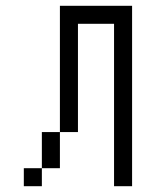

<svg xmlns="http://www.w3.org/2000/svg" viewBox="-20 -645 540 665"><path d="M125 -62.5H62.5V0H125ZM125 -62.5H187.5Q187.5 -62.5 187.5 -187.5H125Q125 -187.5 125 -62.5ZM375 -562.5V0H437.5Q437.5 0 437.5 -625H187.5V-187.5H250Q250 -187.5 250 -562.5Z"/></svg>

Font: BFUnifontExMono
Style: Regular
Weight: 500
Version: Version 15.0.06